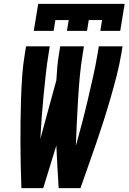

<svg xmlns="http://www.w3.org/2000/svg" viewBox="-20 -975 666 995"><path d="M204 0H91Q89 -58 87.5 -115.5Q86 -173 86 -231Q86 -289 86.5 -347Q87 -405 89 -463.5Q91 -522 95 -580.5Q99 -639 109 -698L115 -735H238L232 -698Q223 -643 217 -587.5Q211 -532 205.5 -476.5Q200 -421 196 -365.5Q192 -310 189 -255L272 -559Q274 -594 277 -628.5Q280 -663 286 -698L292 -735H415L409 -698Q399 -638 393.5 -578Q388 -518 384.5 -458Q381 -398 378 -338.5Q375 -279 373 -219Q390 -279 405.5 -338.5Q421 -398 435 -458Q449 -518 462.5 -578Q476 -638 486 -698L492 -735H615L609 -698Q599 -639 584 -580.5Q569 -522 552 -463.5Q535 -405 516.5 -347Q498 -289 478 -231Q458 -173 437.5 -115.5Q417 -58 397 0H284Q281 -55 277.5 -110.5Q274 -166 272 -221ZM155 -815 178 -955H626L603 -815H500L509 -871H440L431 -815H327L336 -871H267L258 -815Z"/></svg>

Font: Iosevka Heavy Extended
Style: Italic
Weight: 900
Width: 7
Italic angle: -9°
Monospace: yes
Designer: Belleve Invis
Foundry: Belleve Invis
Version: Version 32.5.0; ttfautohint (v1.8.4)